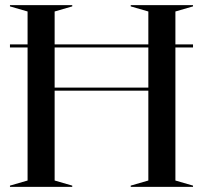

<svg xmlns="http://www.w3.org/2000/svg" viewBox="-20 -732 795 752"><path d="M19 -5 88 -25V-546H19V-558H88V-687L19 -707V-712H263V-707L194 -687V-558H561V-687L492 -707V-712H736V-707L667 -687V-558H736V-546H667V-25L736 -5V0H492V-5L561 -25V-377H194V-25L263 -5V0H19ZM561 -389V-546H194V-389Z"/></svg>

Font: Nyght Serif
Style: Regular
Weight: 400
Designer: Maksym Kobuzan
Version: Version 0.410